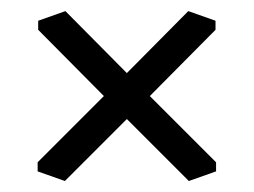

<svg xmlns="http://www.w3.org/2000/svg" viewBox="-20 -450 464 351"><path d="M325.2 -119.1 211.9 -232.4 98.6 -119.1 48.8 -136.7V-153.3L169.9 -274.4L49.8 -395.5V-412.1L99.6 -429.7L211.9 -316.4L324.2 -429.7L374 -412.1V-395.5L253.9 -274.4L375 -153.3V-136.7Z"/></svg>

Font: Kelvinch
Style: Regular
Weight: 400
Designer: Paul James MIller
Foundry: High-Logic / Made with FontCreator
Version: Version 3.30 September 23, 2016